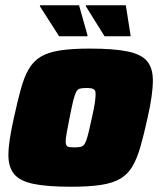

<svg xmlns="http://www.w3.org/2000/svg" viewBox="-20 -703 611 731"><path d="M251 8Q159 8 107 -3Q55 -14 33.5 -40.5Q12 -67 12 -112Q12 -139 17.5 -175Q23 -211 33 -255Q47 -319 59.5 -364.5Q72 -410 89.5 -440Q107 -470 135 -487Q163 -504 208.5 -511Q254 -518 322 -518Q414 -518 466.5 -507Q519 -496 540.5 -469.5Q562 -443 562 -397Q562 -370 557 -334.5Q552 -299 542 -255Q528 -191 515 -145.5Q502 -100 484.5 -70Q467 -40 438.5 -23Q410 -6 364.5 1Q319 8 251 8ZM264 -142Q277 -142 285 -143.5Q293 -145 298.5 -150.5Q304 -156 308.5 -168.5Q313 -181 318 -202Q323 -223 330 -255Q338 -290 341 -311Q344 -332 344 -345Q344 -356 340 -360.5Q336 -365 328.5 -366.5Q321 -368 309 -368Q293 -368 284 -365.5Q275 -363 269.5 -352Q264 -341 258.5 -318.5Q253 -296 245 -255Q238 -219 234 -197.5Q230 -176 230 -164Q230 -154 233.5 -149Q237 -144 244.5 -143Q252 -142 264 -142ZM205 -565 132 -679V-683H281L313 -569V-565ZM378 -565 307 -679V-683H459L477 -569V-565Z"/></svg>

Font: Saira Thin Black
Style: Italic
Weight: 900
Italic angle: -12°
Version: Version 1.101